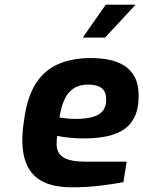

<svg xmlns="http://www.w3.org/2000/svg" viewBox="-20 -791 610 817"><path d="M288 6Q210 6 163.5 -17.5Q117 -41 96 -86Q75 -131 75 -194Q75 -222 78 -247.5Q81 -273 85 -297Q99 -385 134.5 -439Q170 -493 228.5 -518.5Q287 -544 366 -544Q405 -544 442 -537Q479 -530 507.5 -512.5Q536 -495 553 -463.5Q570 -432 570 -384Q570 -328 552 -292Q534 -256 501.5 -236.5Q469 -217 427 -209.5Q385 -202 338 -202Q301 -202 271 -205.5Q241 -209 223 -213Q222 -205 221.5 -195.5Q221 -186 221 -177Q221 -139 250 -121Q279 -103 346 -103H519L505 -16Q465 -8 408 -1Q351 6 288 6ZM300 -285Q346 -285 375.5 -293.5Q405 -302 418.5 -320.5Q432 -339 432 -368Q432 -400 413 -415.5Q394 -431 356 -431Q318 -431 293.5 -415Q269 -399 254.5 -368Q240 -337 233 -291Q247 -289 264.5 -287Q282 -285 300 -285ZM332 -631 430 -771H557L427 -631Z"/></svg>

Font: Exo Thin
Style: Bold Italic
Weight: 700
Italic angle: -9°
Version: Version 2.000